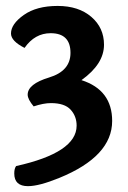

<svg xmlns="http://www.w3.org/2000/svg" viewBox="-20 -450 439 657"><path d="M75.7 187Q28.8 187 28.8 143.6Q28.8 126.5 35.2 118.2Q242.2 72.3 242.2 -20Q242.2 -52.2 221.7 -74.7Q201.2 -97.2 154.3 -97.2Q128.9 -97.2 95.2 -85.9Q74.7 -110.4 74.7 -126Q74.7 -162.6 147.9 -184.8Q221.2 -207 221.2 -269Q221.2 -336.4 153.3 -336.4Q99.1 -336.4 64 -286.1Q17.6 -309.6 17.6 -335.4Q17.6 -367.7 61.3 -398.7Q105 -429.7 177.2 -429.7Q249 -429.7 292.5 -392.3Q335.9 -355 335.9 -296.9Q335.9 -231 258.8 -175.8Q363.8 -142.1 363.8 -36.1Q363.8 85 183.1 158.7Q113.8 187 75.7 187Z"/></svg>

Font: Bainsley
Style: Bold
Weight: 700
Designer: Paul James MIller
Foundry: High-Logic / Made with FontCreator
Version: Version 1.411;March 28, 2021;FontCreator 13.0.0.2683 64-bit